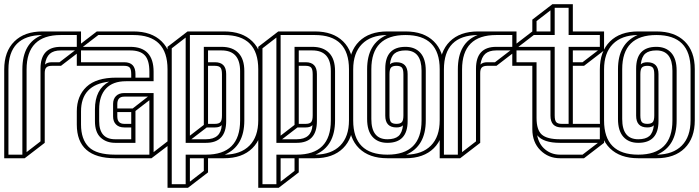

<svg xmlns="http://www.w3.org/2000/svg" viewBox="-20 -750 3313 910"><path d="M0 0V-421Q0 -506 48 -553.5Q96 -601 182 -601H364V-511L269 -438H225Q208 -438 200 -430.5Q192 -423 192 -404V-73L97 0ZM20 -421V-17H86V-421Q86 -548 180 -584Q20 -582 20 -421ZM106 -421V-29L172 -80V-425Q172 -528 268 -528H344V-584H268Q106 -584 106 -421ZM268 -511Q234 -511 216 -495Q198 -479 193 -444Q204 -455 225 -455H262L335 -511Z M569 -146Q544 -146 530 -160Q516 -174 516 -198V-257Q516 -281 530 -295Q544 -309 569 -309H708V-29L774 -80V-422Q774 -584 612 -584H446L373 -528H597Q708 -528 708 -410V-365H577Q515 -365 482.5 -330.5Q450 -296 450 -232V-176Q450 -90 526 -90H602V-146ZM622 -399V-382H688V-410Q688 -465 666 -488Q644 -511 597 -511H364V-455H569Q622 -455 622 -399ZM536 -257V-236H609L681 -292H569Q536 -292 536 -257ZM569 -163H602V-219H536V-198Q536 -163 569 -163ZM526 -73Q484 -73 457 -98Q430 -123 430 -176V-232Q430 -327 497 -363Q364 -348 364 -222V-160Q364 -90 400.5 -53.5Q437 -17 526 -17H688V-275L622 -224V-73ZM526 0Q344 0 344 -160V-222Q344 -295 390 -338.5Q436 -382 531 -382H566H577H602V-398Q602 -422 594.5 -430Q587 -438 569 -438H344V-528L439 -601H612Q698 -601 746 -554Q794 -507 794 -422V-73L698 0Z M774 140V-528L869 -601H1042Q1128 -601 1176 -554Q1224 -507 1224 -422V-180Q1224 -95 1176 -47.5Q1128 0 1042 0H966V67L871 140ZM999 -438H966V-163H999Q1017 -163 1024.5 -171Q1032 -179 1032 -203V-398Q1032 -422 1024.5 -430Q1017 -438 999 -438ZM999 -146H960L887 -90H956Q1027 -90 1031 -157Q1021 -146 999 -146ZM946 60V0H880V111ZM860 -73V-572L794 -521V123H860V-17H956Q1118 -17 1118 -179V-413Q1118 -511 1030 -511H966V-455H999Q1052 -455 1052 -399V-176Q1052 -73 956 -73ZM1030 -528Q1082 -528 1110 -499Q1138 -470 1138 -413V-179Q1138 -57 1045 -17Q1121 -18 1162.5 -60Q1204 -102 1204 -180V-422Q1204 -584 1042 -584H880V-107L946 -158V-528Z M1204 140V-528L1299 -601H1472Q1558 -601 1606 -554Q1654 -507 1654 -422V-180Q1654 -95 1606 -47.5Q1558 0 1472 0H1396V67L1301 140ZM1429 -438H1396V-163H1429Q1447 -163 1454.5 -171Q1462 -179 1462 -203V-398Q1462 -422 1454.5 -430Q1447 -438 1429 -438ZM1429 -146H1390L1317 -90H1386Q1457 -90 1461 -157Q1451 -146 1429 -146ZM1376 60V0H1310V111ZM1290 -73V-572L1224 -521V123H1290V-17H1386Q1548 -17 1548 -179V-413Q1548 -511 1460 -511H1396V-455H1429Q1482 -455 1482 -399V-176Q1482 -73 1386 -73ZM1460 -528Q1512 -528 1540 -499Q1568 -470 1568 -413V-179Q1568 -57 1475 -17Q1551 -18 1592.5 -60Q1634 -102 1634 -180V-422Q1634 -584 1472 -584H1310V-107L1376 -158V-528Z M1816 0Q1730 0 1682 -47Q1634 -94 1634 -179V-421Q1634 -506 1682 -553.5Q1730 -601 1816 -601H1901H1902Q1988 -601 2036 -554Q2084 -507 2084 -422V-180Q2084 -95 2036 -47.5Q1988 0 1902 0H1817ZM1826 -203Q1826 -179 1833.5 -171Q1841 -163 1859 -163Q1877 -163 1884.5 -171Q1892 -179 1892 -203V-398Q1892 -422 1884.5 -430Q1877 -438 1859 -438Q1841 -438 1833.5 -430Q1826 -422 1826 -398ZM1816 -73Q1771 -73 1745.5 -101.5Q1720 -130 1720 -186V-422Q1720 -544 1813 -584Q1737 -583 1695.5 -541Q1654 -499 1654 -421V-179Q1654 -17 1816 -17Q1978 -17 1978 -179V-415Q1978 -511 1902 -511Q1867 -511 1849.5 -496Q1832 -481 1828 -445Q1838 -455 1859 -455Q1912 -455 1912 -399V-176Q1912 -73 1816 -73ZM1859 -146Q1806 -146 1806 -202V-425Q1806 -528 1902 -528Q1947 -528 1972.5 -499.5Q1998 -471 1998 -415V-179Q1998 -57 1905 -17Q1981 -18 2022.5 -60Q2064 -102 2064 -180V-422Q2064 -584 1902 -584Q1740 -584 1740 -422V-186Q1740 -90 1816 -90Q1851 -90 1868.5 -105Q1886 -120 1890 -156Q1880 -146 1859 -146Z M2064 0V-421Q2064 -506 2112 -553.5Q2160 -601 2246 -601H2428V-511L2333 -438H2289Q2272 -438 2264 -430.5Q2256 -423 2256 -404V-73L2161 0ZM2084 -421V-17H2150V-421Q2150 -548 2244 -584Q2084 -582 2084 -421ZM2170 -421V-29L2236 -80V-425Q2236 -528 2332 -528H2408V-584H2332Q2170 -584 2170 -421ZM2332 -511Q2298 -511 2280 -495Q2262 -479 2257 -444Q2268 -455 2289 -455H2326L2399 -511Z M2675 -584V-713H2609V-584H2510L2437 -528H2609V-203Q2609 -179 2616.5 -171Q2624 -163 2642 -163H2675V-528H2823V-584ZM2523 -650V-601H2589V-701ZM2695 -455H2741L2814 -511H2695ZM2642 -146Q2589 -146 2589 -202V-511H2428V-455H2523V-191Q2523 -134 2548 -112Q2573 -90 2634 -90H2823V-146ZM2634 -73Q2555 -73 2526 -109Q2534 -66 2564 -41.5Q2594 -17 2634 -17H2741L2814 -73ZM2634 0Q2579 0 2541 -38Q2503 -76 2503 -138V-438H2408V-528L2503 -601V-657L2598 -730H2695V-601H2843V-511L2748 -438H2695V-163H2843V-73L2748 0Z M3005 0Q2919 0 2871 -47Q2823 -94 2823 -179V-421Q2823 -506 2871 -553.5Q2919 -601 3005 -601H3090H3091Q3177 -601 3225 -554Q3273 -507 3273 -422V-180Q3273 -95 3225 -47.5Q3177 0 3091 0H3006ZM3015 -203Q3015 -179 3022.5 -171Q3030 -163 3048 -163Q3066 -163 3073.5 -171Q3081 -179 3081 -203V-398Q3081 -422 3073.5 -430Q3066 -438 3048 -438Q3030 -438 3022.5 -430Q3015 -422 3015 -398ZM3005 -73Q2960 -73 2934.5 -101.5Q2909 -130 2909 -186V-422Q2909 -544 3002 -584Q2926 -583 2884.5 -541Q2843 -499 2843 -421V-179Q2843 -17 3005 -17Q3167 -17 3167 -179V-415Q3167 -511 3091 -511Q3056 -511 3038.5 -496Q3021 -481 3017 -445Q3027 -455 3048 -455Q3101 -455 3101 -399V-176Q3101 -73 3005 -73ZM3048 -146Q2995 -146 2995 -202V-425Q2995 -528 3091 -528Q3136 -528 3161.5 -499.5Q3187 -471 3187 -415V-179Q3187 -57 3094 -17Q3170 -18 3211.5 -60Q3253 -102 3253 -180V-422Q3253 -584 3091 -584Q2929 -584 2929 -422V-186Q2929 -90 3005 -90Q3040 -90 3057.5 -105Q3075 -120 3079 -156Q3069 -146 3048 -146Z"/></svg>

Font: Imposible
Style: Regular
Weight: 400
Designer: Rodrigo Fuenzalida
Foundry: fragTYPE
Version: Version 1.000